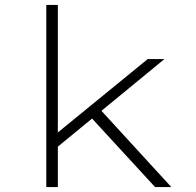

<svg xmlns="http://www.w3.org/2000/svg" viewBox="-20 -760 797 780"><path d="M205 -156 209 -217 580 -520H648ZM168 0V-740H215V0ZM610 0 336 -298 369 -335 676 0Z"/></svg>

Font: Lexend Mega ExtraLight
Style: Regular
Weight: 250
Version: Version 1.007